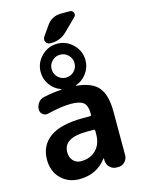

<svg xmlns="http://www.w3.org/2000/svg" viewBox="-141 -1044 843 1134"><g transform="rotate(-15 280.5 -476.5)"><path d="M314 -250Q171 -250 171 -162Q171 -130 189.5 -110Q208 -90 237 -90Q294 -90 329 -125.5Q364 -161 364 -223V-241Q364 -250 355 -250ZM229.5 -709.5Q209 -689 209 -660Q209 -631 229.5 -610.5Q250 -590 279 -590Q308 -590 328.5 -610.5Q349 -631 349 -660Q349 -689 328.5 -709.5Q308 -730 279 -730Q250 -730 229.5 -709.5ZM201 10Q133 10 88.5 -34.5Q44 -79 44 -150Q44 -237 110.5 -285Q177 -333 314 -333H355Q364 -333 364 -342V-350Q364 -396 342 -414.5Q320 -433 264 -433Q206 -433 122 -412Q104 -407 89 -418.5Q74 -430 74 -449Q74 -472 88 -490.5Q102 -509 124 -513Q177 -525 232 -528Q234 -528 234 -529.5Q234 -531 232 -532Q192 -547 167 -581.5Q142 -616 142 -660Q142 -716 182.5 -756.5Q223 -797 279 -797Q335 -797 375.5 -756.5Q416 -716 416 -660Q416 -616 390 -580.5Q364 -545 323 -531Q322 -530 322 -529Q322 -528 324 -528Q419 -519 458 -472Q497 -425 497 -323V-57Q497 -34 480.5 -17Q464 0 441 0H430Q406 0 389 -16.5Q372 -33 371 -57V-71Q371 -72 370 -72Q368 -72 368 -71Q307 10 201 10ZM348 -963H401Q417 -963 423 -948.5Q429 -934 418 -923L344 -850Q304 -810 248 -810H241Q223 -810 215 -826Q207 -842 217 -857L259 -917Q291 -963 348 -963Z"/></g></svg>

Font: Rounded Mplus 1c Bold
Style: Bold
Weight: 700
Version: Version 1.059.20150529